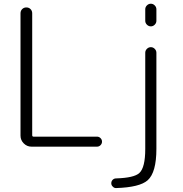

<svg xmlns="http://www.w3.org/2000/svg" viewBox="-20 -793 964 1010"><path d="M149.4 -722.7V-82Q149.4 -74.2 156.2 -74.2H490.2Q501 -74.2 508.8 -66.4Q516.6 -58.6 516.6 -47.9Q516.6 -37.1 508.8 -29.3Q501 -21.5 490.2 -21.5H145.5Q122.1 -21.5 105 -38.6Q87.9 -55.7 87.9 -79.1V-722.7Q87.9 -736.3 96.7 -745.1Q105.5 -753.9 118.7 -753.9Q131.8 -753.9 140.6 -745.1Q149.4 -736.3 149.4 -722.7ZM744.1 -515.6Q744.1 -527.3 752.9 -536.1Q761.7 -544.9 773.4 -544.9Q785.2 -544.9 793.9 -536.1Q802.7 -527.3 802.7 -515.6V-9.8Q802.7 114.3 756.8 155.3Q714.8 192.4 590.8 196.3Q590.8 196.3 589.8 196.3Q580.1 196.3 573.2 188.5Q565.4 181.6 565.4 170.9Q565.4 160.2 572.8 152.8Q580.1 145.5 590.8 145.5Q685.5 142.6 712.9 117.2Q744.1 88.9 744.1 -9.8ZM744.1 -683.6V-744.1Q744.1 -755.9 752.9 -764.6Q761.7 -773.4 773.4 -773.4Q785.2 -773.4 793.9 -764.6Q802.7 -755.9 802.7 -744.1V-683.6Q802.7 -671.9 793.9 -663.1Q785.2 -654.3 773.4 -654.3Q761.7 -654.3 752.9 -663.1Q744.1 -671.9 744.1 -683.6Z"/></svg>

Font: Gen Jyuu Gothic P Light
Style: Regular
Weight: 200
Designer: [Source Han Sans]
Ryoko NISHIZUKA  (kana & ideographs); Paul D. Hunt (Latin, Greek & Cyrillic); Wenlong ZHANG  (bopomofo
Version: Version 1.002.20150607